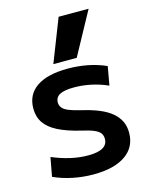

<svg xmlns="http://www.w3.org/2000/svg" viewBox="-119 -866 741 952"><g transform="rotate(-15 251.0 -390.0)"><path d="M242 10Q187 10 134.5 -1Q82 -12 39 -32L57 -129Q104 -109 150 -98.5Q196 -88 240 -88Q291 -88 316 -102.5Q341 -117 341 -146Q341 -164 332 -176Q323 -188 300.5 -197.5Q278 -207 237 -216Q167 -233 123 -255.5Q79 -278 58 -309Q37 -340 37 -382Q37 -454 92.5 -492Q148 -530 253 -530Q305 -530 354 -520.5Q403 -511 448 -491L431 -395Q388 -414 344.5 -423Q301 -432 258 -432Q209 -432 185.5 -419.5Q162 -407 162 -380Q162 -365 171.5 -353Q181 -341 203 -332Q225 -323 262 -314Q315 -302 353.5 -286Q392 -270 416.5 -249Q441 -228 453 -202.5Q465 -177 465 -145Q465 -71 406.5 -30.5Q348 10 242 10ZM310 -570H190L276 -790H430Z"/></g></svg>

Font: M PLUS 2 SemiBold
Style: Regular
Weight: 600
Designer: Coji Morishita
Foundry: UNDERFOREST DESIGN
Version: Version 1.001